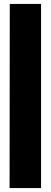

<svg xmlns="http://www.w3.org/2000/svg" viewBox="-20 -821 260 982"><path d="M190 -801H30L29 141H190Z"/></svg>

Font: Banana Brick
Style: Regular
Weight: 400
Designer: artmaker
Foundry: artmaker
Version: Version 4.000 2011 initial release